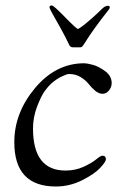

<svg xmlns="http://www.w3.org/2000/svg" viewBox="-20 -666 458 698"><path d="M160 -640Q160 -646 167 -646H169Q175 -646 216.5 -603.5Q258 -561 263 -561Q270 -561 317 -602Q326 -610 336.5 -620Q347 -630 351.5 -634.5Q356 -639 361.5 -642Q367 -645 372 -645Q379 -645 379 -640Q379 -636 377 -633Q361 -613 347.5 -595Q334 -577 325 -564.5Q316 -552 308.5 -541Q301 -530 297 -523.5Q293 -517 289 -511Q285 -505 283 -502Q281 -499 279 -497Q277 -495 275.5 -494.5Q274 -494 271 -494H245Q235 -494 231 -504Q218 -532 199.5 -565Q181 -598 170.5 -616.5Q160 -635 160 -640ZM32 -149Q32 -256 107.5 -346Q183 -436 286 -436Q296 -436 317 -430.5Q338 -425 362 -407.5Q386 -390 386 -364Q386 -349 376 -337Q366 -325 353 -325Q339 -325 325.5 -336.5Q312 -348 302 -361Q292 -374 273.5 -385.5Q255 -397 231 -397Q223 -397 203.5 -387.5Q184 -378 166 -362Q156 -353 143 -335.5Q130 -318 115 -279Q100 -240 100 -199Q100 -46 218 -46Q254 -46 283.5 -59.5Q313 -73 329.5 -86.5Q346 -100 352 -100Q365 -100 365 -87Q365 -78 344 -55.5Q323 -33 278 -10.5Q233 12 183 12Q32 12 32 -149Z"/></svg>

Font: OFL Sorts Mill Goudy TT
Style: Italic
Weight: 500
Italic angle: -6°
Version: Version 003.000